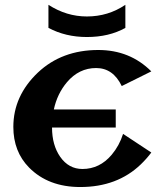

<svg xmlns="http://www.w3.org/2000/svg" viewBox="-20 -750 659 780"><path d="M176.8 -730.5Q250 -683.1 333 -683.1Q419.4 -683.1 489.3 -730.5V-636.7Q422.9 -599.6 333 -599.6Q246.6 -599.6 176.8 -636.7ZM306.2 9.8Q176.3 9.8 98.1 -69.3Q34.2 -134.3 34.2 -234.4Q34.2 -360.4 133.8 -455.1Q231 -546.9 379.4 -546.9Q507.8 -546.9 594.7 -460L474.6 -400.4Q439.5 -473.6 370.6 -473.6Q300.8 -473.6 252 -416Q212.4 -369.1 198.7 -305.2H450.2V-231.9H191.4Q191.4 -160.6 224.6 -112.8Q259.3 -63.5 314.9 -63.5Q384.8 -63.5 433.6 -121.1Q464.8 -158.2 480 -206.1L594.7 -130.4Q576.2 -105.5 551.8 -82Q456.1 9.8 306.2 9.8Z"/></svg>

Font: Klaudia
Style: Bold
Weight: 700
Designer: Wojciech Kalinowski "wmk69" (wmk69@o2.pl)
Foundry: Wojciech Kalinowski "wmk69" (wmk69@o2.pl)
Version: Version 3.1.0; 2021-05-10